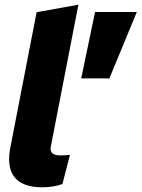

<svg xmlns="http://www.w3.org/2000/svg" viewBox="-20 -790 603 818"><path d="M246 -6Q227 1 204.5 4.5Q182 8 162 8Q103 8 69 -12Q35 -32 24.5 -69.5Q14 -107 23 -156L136 -738L314 -770L197 -168Q192 -147 202.5 -137.5Q213 -128 236 -128Q247 -128 257.5 -128.5Q268 -129 278 -130ZM326 -456 385 -739H563L446 -456Z"/></svg>

Font: REM
Style: Bold Italic
Weight: 700
Italic angle: -11°
Designer: Octavio Pardo
Foundry: Ashler Design
Version: Version 1.005;gftools[0.9.28]